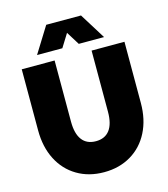

<svg xmlns="http://www.w3.org/2000/svg" viewBox="-133 -1030 1003 1146"><g transform="rotate(-15 368.0 -456.5)"><path d="M50.8 -329.1V-707H253.9V-329.1Q253.9 -254.4 283 -216.1Q312 -177.7 368.2 -177.7Q424.3 -177.7 453.4 -216.1Q482.4 -254.4 482.4 -329.1V-707H685.5V-329.1Q685.5 -227.1 646 -149.4Q606.4 -71.8 534.4 -29.1Q462.4 13.7 368.2 13.7Q273.9 13.7 201.9 -29.1Q129.9 -71.8 90.3 -149.4Q50.8 -227.1 50.8 -329.1ZM260.7 -925.8H475.6L575.2 -765.6H418.9L368.2 -847.2L317.4 -765.6H161.1Z"/></g></svg>

Font: Wanted Sans ExtraBlack
Style: Regular
Weight: 900
Designer: Original Design by Kil Hyung-jin and Kang Hanbin, Wanted Lab, Inc; Hangeul from Source Han Sans by Jang Soo-young and Ka
Foundry: Wanted Lab, Inc.
Version: Version 1.001